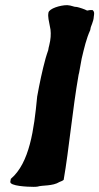

<svg xmlns="http://www.w3.org/2000/svg" viewBox="-20 -726 385 745"><path d="M20 -21C17 -4 87 -1 110 -1C116 -1 121 -1 126 -2C144 -8 184 -3 211 -20C216 -22 222 -24 227 -28C248 -148 261 -300 285 -436L287 -444L297 -499C307 -541 315 -576 330 -609L331 -614C332 -625 343 -641 344 -662C345 -670 348 -680 339 -687H332C325 -687 322 -685 318 -685C309 -690 288 -697 278 -699H276C266 -699 258 -705 241 -706H240C214 -706 171 -693 168 -677C165 -660 169 -649 176 -611C178 -593 177 -574 171 -550C170 -546 168 -539 167 -531C164 -523 160 -510 157 -500C144 -453 133 -400 124 -350V-349C112 -224 95 -94 22 -32Z"/></svg>

Font: Vapor
Style: BdObl
Weight: 700
Foundry: Cannot Into Space Fonts
Version: Version 0.179